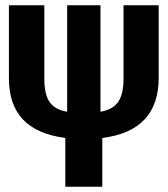

<svg xmlns="http://www.w3.org/2000/svg" viewBox="-20 -712 639 732"><path d="M585 -692V-415Q585 -213 370 -186V0H229V-186Q121 -200 67.5 -256.5Q14 -313 14 -414V-692H149V-413Q149 -352 169 -323Q189 -294 236 -286V-692H363V-286Q410 -294 430.5 -323.5Q451 -353 451 -413V-692Z"/></svg>

Font: Fira Sans Compressed SemiBold
Style: Regular
Weight: 600
Width: 1
Designer: bBox Type GmbH & Carrois Corporate GbR & Edenspiekermann AG
Foundry: bBox Type GmbH & Carrois Corporate GbR & Edenspiekermann AG
Version: Version 4.301